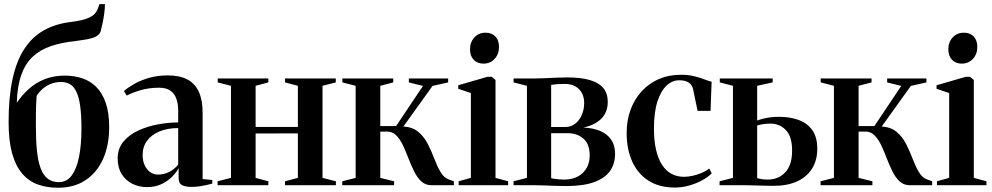

<svg xmlns="http://www.w3.org/2000/svg" viewBox="-20 -872 4672 904"><path d="M253 12Q200.5 12 157.8 -3.5Q115 -19 84.2 -55Q53.5 -91 37 -150.2Q20.5 -209.5 20.5 -297.5Q20.5 -413.5 38.8 -498.5Q57 -583.5 93.8 -640.5Q130.5 -697.5 186.2 -729Q242 -760.5 317 -769Q373.5 -776 402.8 -790.5Q432 -805 441 -832.5L448 -852.5H474Q474 -832.5 471 -810Q468 -787.5 463.5 -765.2Q459 -743 453.5 -722.5Q446.5 -706.5 429 -698.5Q411.5 -690.5 387 -686.5Q362.5 -682.5 334.5 -678.5Q269.5 -672 219.2 -654.8Q169 -637.5 134.2 -605.2Q99.5 -573 80.5 -520Q61.5 -467 59 -388Q83 -423.5 115.2 -452.8Q147.5 -482 189.8 -499Q232 -516 285.5 -516Q327.5 -516 365.2 -504Q403 -492 431.8 -464.2Q460.5 -436.5 477.2 -389.5Q494 -342.5 494 -273Q494 -188 465.5 -124Q437 -60 383.2 -24Q329.5 12 253 12ZM257 -14.5Q294 -14.5 317.2 -45.2Q340.5 -76 352 -132.8Q363.5 -189.5 363.5 -267Q363.5 -332.5 357.2 -375Q351 -417.5 338.8 -441.8Q326.5 -466 308.5 -476Q290.5 -486 267.5 -486Q241 -486 218.8 -476.8Q196.5 -467.5 179.8 -452.8Q163 -438 152.5 -420.5Q150.5 -394.5 149.8 -373.5Q149 -352.5 149 -329.2Q149 -306 149 -273Q149 -210 154 -161.8Q159 -113.5 171 -80.8Q183 -48 204 -31.2Q225 -14.5 257 -14.5Z M672 9Q635 9 603.5 -6.5Q572 -22 553 -52.2Q534 -82.5 534 -126Q534 -172.5 561 -205Q588 -237.5 631.2 -257.5Q674.5 -277.5 724.2 -286.5Q774 -295.5 819 -295.5V-351.5Q819 -382.5 810.5 -406.8Q802 -431 782.5 -445Q763 -459 729.5 -459Q681.5 -459 642.5 -447.5Q603.5 -436 576.5 -422L563.5 -443.5Q582 -459.5 611.5 -476.5Q641 -493.5 681 -505.2Q721 -517 770.5 -517Q825.5 -517 861.8 -498Q898 -479 916 -440Q934 -401 934 -341.5V-29L979.5 -24.5V-7.5Q969 -4.5 953.5 -1Q938 2.5 919.8 5.2Q901.5 8 881 8Q853 8 837 -0.5Q821 -9 821 -34.5V-81Q812.5 -63 792.2 -41.8Q772 -20.5 741.8 -5.8Q711.5 9 672 9ZM723 -50Q752 -50 776.2 -62.2Q800.5 -74.5 819 -97V-269Q770 -269 732.2 -253.8Q694.5 -238.5 673 -210Q651.5 -181.5 651.5 -142Q651.5 -115 661.2 -94Q671 -73 687.2 -61.5Q703.5 -50 723 -50Z M1004.5 0V-18.5L1067.5 -34.5V-468L1005 -484V-502.5H1243.5V-484L1183.5 -468V-274.5H1382.5V-468L1322 -484V-502.5H1561V-484L1498.5 -468V-34.5L1561.5 -18.5V0H1322V-18.5L1382.5 -34.5V-244L1183.5 -243.5V-34.5L1243.5 -18.5V0Z M1591.5 0V-18.5L1654.5 -34.5V-468L1592 -484V-502.5H1831.5V-484L1770.5 -468V-278.5H1845L1971.5 -467.5L1905 -484V-502.5H2090V-484L2016.5 -467.5L1879.5 -276.5Q1923.5 -273.5 1950.8 -250Q1978 -226.5 1995 -192.8Q2012 -159 2025.2 -124Q2038.5 -89 2054.2 -62Q2070 -35 2094.5 -26.5L2117 -18.5V0H2011Q1983 0 1963.5 -18.2Q1944 -36.5 1929.8 -65.2Q1915.5 -94 1903.2 -126.2Q1891 -158.5 1877.5 -187.2Q1864 -216 1846.2 -234.2Q1828.5 -252.5 1802.5 -252.5H1770.5V-34.5L1835.5 -18.5V0Z M2139.5 0V-18.5L2197 -34.5V-434L2137.5 -454V-470.5L2275.5 -510.5H2295.5L2313 -495.5V-34.5L2372.5 -18.5V0ZM2256 -572.5Q2227.5 -572.5 2210.2 -590.5Q2193 -608.5 2193 -639.5Q2193 -674 2213.8 -696Q2234.5 -718 2265.5 -718H2266.5Q2295 -718 2312.2 -700.5Q2329.5 -683 2329.5 -651Q2329.5 -617 2308.8 -594.8Q2288 -572.5 2257 -572.5Z M2645 4Q2620 4 2593.2 3Q2566.5 2 2541.5 1Q2516.5 0 2497.5 0H2398V-18.5L2461 -34.5V-468L2398 -484V-502.5H2499Q2519 -502.5 2544.5 -503.8Q2570 -505 2597.5 -506.2Q2625 -507.5 2651 -507.5Q2716 -507.5 2758.2 -494.8Q2800.5 -482 2821 -456.8Q2841.5 -431.5 2841.5 -393.5Q2841.5 -343 2810.8 -312.8Q2780 -282.5 2726.5 -271.5Q2773 -269.5 2806.2 -255.2Q2839.5 -241 2857.8 -214.2Q2876 -187.5 2876 -149Q2876 -100.5 2851.8 -66.5Q2827.5 -32.5 2776.5 -14.2Q2725.5 4 2645 4ZM2635.5 -26.5Q2691 -26.5 2723.8 -57.8Q2756.5 -89 2756.5 -140.5Q2756.5 -193.5 2727 -219.2Q2697.5 -245 2652 -245H2575V-33Q2582 -31 2591.8 -29.8Q2601.5 -28.5 2612.8 -27.5Q2624 -26.5 2635.5 -26.5ZM2575 -274H2642Q2668.5 -274 2688.5 -289.8Q2708.5 -305.5 2719.5 -331.2Q2730.5 -357 2730.5 -387.5Q2730.5 -414 2719.5 -434.2Q2708.5 -454.5 2688 -465.8Q2667.5 -477 2639 -477Q2620.5 -477 2604 -475.8Q2587.5 -474.5 2575 -472.5Z M3157 11Q3084 11 3033.5 -21.2Q2983 -53.5 2956.8 -111.2Q2930.5 -169 2930.5 -245.5Q2930.5 -305.5 2949 -355.5Q2967.5 -405.5 3001.5 -442.5Q3035.5 -479.5 3082.2 -499.8Q3129 -520 3185.5 -520Q3221.5 -520 3249.2 -513Q3277 -506 3297.5 -498Q3318 -490 3330.5 -487.5L3325.5 -350H3264.5L3243.5 -451Q3242 -461 3235.2 -471Q3228.5 -481 3214.8 -487.5Q3201 -494 3177 -494Q3145.5 -494 3118.5 -469Q3091.5 -444 3075.2 -393.5Q3059 -343 3059 -265.5Q3059 -209.5 3068.8 -167.2Q3078.5 -125 3096.8 -96.5Q3115 -68 3141.2 -53.8Q3167.5 -39.5 3200 -39.5Q3221 -39.5 3243.5 -44.8Q3266 -50 3286.2 -59Q3306.5 -68 3319.5 -78.5L3331 -56Q3316 -40 3288.5 -24.5Q3261 -9 3226.8 1Q3192.5 11 3157 11Z M3368 0V-18.5L3431 -34.5V-468L3369 -484V-502.5H3618V-484L3545 -468V-304.5Q3558 -309.5 3573 -313.2Q3588 -317 3606.8 -319.5Q3625.5 -322 3648.5 -322Q3700 -322 3740.8 -307Q3781.5 -292 3804.8 -259Q3828 -226 3828 -172Q3828 -117.5 3803.8 -78.5Q3779.5 -39.5 3733.5 -18.2Q3687.5 3 3622.5 3Q3610 3 3591 2.5Q3572 2 3551.2 1.5Q3530.5 1 3510.8 0.5Q3491 0 3476.5 0ZM3594 -26.5Q3645.5 -26.5 3677.5 -60.8Q3709.5 -95 3709.5 -163.5Q3709.5 -229 3680.2 -259.5Q3651 -290 3607 -290Q3590 -290 3573.2 -287.5Q3556.5 -285 3545 -281.5V-33Q3553.5 -30.5 3566.5 -28.5Q3579.5 -26.5 3594 -26.5Z M3843.5 0V-18.5L3906.5 -34.5V-468L3844 -484V-502.5H4083.5V-484L4022.5 -468V-278.5H4097L4223.5 -467.5L4157 -484V-502.5H4342V-484L4268.5 -467.5L4131.5 -276.5Q4175.5 -273.5 4202.8 -250Q4230 -226.5 4247 -192.8Q4264 -159 4277.2 -124Q4290.5 -89 4306.2 -62Q4322 -35 4346.5 -26.5L4369 -18.5V0H4263Q4235 0 4215.5 -18.2Q4196 -36.5 4181.8 -65.2Q4167.5 -94 4155.2 -126.2Q4143 -158.5 4129.5 -187.2Q4116 -216 4098.2 -234.2Q4080.5 -252.5 4054.5 -252.5H4022.5V-34.5L4087.5 -18.5V0Z M4391.5 0V-18.5L4449 -34.5V-434L4389.5 -454V-470.5L4527.5 -510.5H4547.5L4565 -495.5V-34.5L4624.5 -18.5V0ZM4508 -572.5Q4479.5 -572.5 4462.2 -590.5Q4445 -608.5 4445 -639.5Q4445 -674 4465.8 -696Q4486.5 -718 4517.5 -718H4518.5Q4547 -718 4564.2 -700.5Q4581.5 -683 4581.5 -651Q4581.5 -617 4560.8 -594.8Q4540 -572.5 4509 -572.5Z"/></svg>

Font: Merriweather 144pt SemiBold
Style: Regular
Weight: 600
Version: Version 2.100